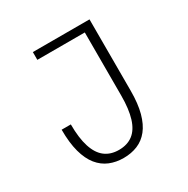

<svg xmlns="http://www.w3.org/2000/svg" viewBox="-162 -842 973 995"><g transform="rotate(-30 325.0 -344.5)"><path d="M298.5 11Q253.5 11 215.8 -4.5Q178 -20 150.2 -54.2Q122.5 -88.5 107.5 -143.5Q92.5 -198.5 92.5 -277H147.5Q147.5 -195 164.8 -141.8Q182 -88.5 215.5 -63Q249 -37.5 298.5 -37.5Q348.5 -37.5 382 -63Q415.5 -88.5 432 -141.8Q448.5 -195 448.5 -277V-653.5H164.5V-700H503.5V-273Q503.5 -196 488.8 -141.8Q474 -87.5 447 -53.8Q420 -20 382.2 -4.5Q344.5 11 298.5 11Z"/></g></svg>

Font: Trispace Thin ExtraLight
Style: Regular
Weight: 250
Version: Version 1.210